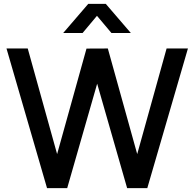

<svg xmlns="http://www.w3.org/2000/svg" viewBox="-20 -970 1002 990"><path d="M222.5 0H326.5L481 -538.5L635.5 0H739.5L949 -720H839L687.5 -175.5L536 -720L426 -719.5L274.5 -175.5L123 -720H13.5ZM306 -800H406L480 -888.5L554.5 -800H654.5L525.5 -950H435Z"/></svg>

Font: Eudonet SemiBold
Style: Regular
Weight: 600
Designer: Mikhail Sharanda
Foundry: Mikhail Sharanda
Version: Version 4.503;Glyphs 3.1.2 (3151)